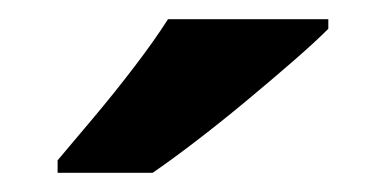

<svg xmlns="http://www.w3.org/2000/svg" viewBox="-20 -786 402 200"><path d="M322 -756Q308 -742 285 -722Q262 -702 235.5 -680Q209 -658 183.5 -638.5Q158 -619 139 -606H40V-619Q56 -638 77.5 -663.5Q99 -689 120 -716.5Q141 -744 155 -766H322Z"/></svg>

Font: Noto Sans Thai
Style: Bold
Weight: 700
Designer: Monotype Design Team
Foundry: Monotype Imaging Inc.
Version: Version 2.001